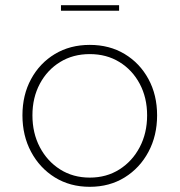

<svg xmlns="http://www.w3.org/2000/svg" viewBox="-20 -711 692 740"><path d="M326 9Q250 9 191.5 -27.2Q133 -63.5 99.8 -125.8Q66.5 -188 66.5 -266.5Q66.5 -345 99.8 -406.2Q133 -467.5 191.5 -502.8Q250 -538 326 -538Q402 -538 460.5 -502.8Q519 -467.5 552.2 -406.2Q585.5 -345 585.5 -266.5Q585.5 -188 552.2 -125.8Q519 -63.5 460.5 -27.2Q402 9 326 9ZM326 -26.5Q390.5 -26.5 440.2 -58Q490 -89.5 518.5 -143.8Q547 -198 547 -266.5Q547 -334.5 518.5 -388Q490 -441.5 440.2 -472Q390.5 -502.5 326 -502.5Q261.5 -502.5 211.8 -472Q162 -441.5 133.5 -388Q105 -334.5 105 -266.5Q105 -198 133.5 -143.8Q162 -89.5 211.8 -58Q261.5 -26.5 326 -26.5ZM215 -669.5V-691H439V-669.5Z"/></svg>

Font: Epilogue ExtraLight
Style: Regular
Weight: 250
Designer: Tyler Finck
Foundry: Etcetera Type Co
Version: Version 2.112